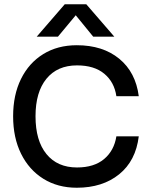

<svg xmlns="http://www.w3.org/2000/svg" viewBox="-20 -872 712 900"><path d="M283.5 -852H384.5L516 -700H417L335 -800.5L251.5 -700H152ZM41.5 -327Q41.5 -427 78.5 -502Q115.5 -577 182.8 -618.5Q250 -660 340 -660Q461.5 -660 538.8 -596.8Q616 -533.5 630.5 -421H525.5Q516 -487 469 -526.2Q422 -565.5 341 -565.5Q249 -565.5 197.8 -503Q146.5 -440.5 146.5 -327Q146.5 -212.5 197.8 -149.8Q249 -87 341 -87Q421 -87 468 -126.5Q515 -166 525.5 -233H630.5Q616.5 -118 538.5 -55Q460.5 8 340 8Q250.5 8 183.2 -34Q116 -76 78.8 -151.2Q41.5 -226.5 41.5 -327Z"/></svg>

Font: Overused Grotesk Medium
Style: Regular
Weight: 525
Version: Version 0.004